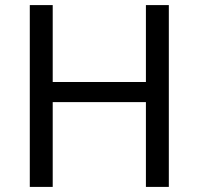

<svg xmlns="http://www.w3.org/2000/svg" viewBox="-20 -734 781 754"><path d="M643 0H553V-333H187V0H97V-714H187V-412H553V-714H643Z"/></svg>

Font: Noto Sans Anatolian Hieroglyphs
Style: Regular
Weight: 400
Designer: Monotype Design Team
Foundry: Monotype Imaging Inc.
Version: Version 2.001; ttfautohint (v1.8.4.7-5d5b)